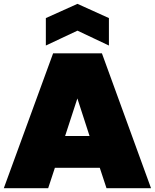

<svg xmlns="http://www.w3.org/2000/svg" viewBox="-20 -988 813 1008"><path d="M0 0 258.8 -708H515.1L772.9 0H539.1L503.9 -106.9H268.1L232.9 0ZM220.7 -749V-893.1L386.7 -967.8L551.8 -893.1V-749L386.7 -827.1ZM321.8 -273.9H450.2L386.2 -471.2Z"/></svg>

Font: Poppins Black
Style: Regular
Weight: 900
Designer: Ninad Kale (Devanagari), Jonny Pinhorn (Latin)
Foundry: Indian Type Foundry
Version: 4.004